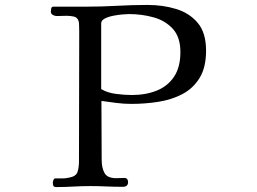

<svg xmlns="http://www.w3.org/2000/svg" viewBox="-20 -755 1040 778"><path d="M711 -544Q711 -605 680 -638.5Q649 -672 601.5 -685Q554 -698 503 -698Q494 -698 476 -696.5Q458 -695 438 -691Q418 -687 404 -679.5Q390 -672 390 -660V-394Q415 -379 450 -374.5Q485 -370 514 -370Q571 -370 615.5 -388Q660 -406 685.5 -444.5Q711 -483 711 -544ZM815 -550Q815 -482 789 -439.5Q763 -397 719.5 -374Q676 -351 622 -342.5Q568 -334 512 -334Q481 -334 451 -338Q421 -342 391 -346Q391 -286 391.5 -226.5Q392 -167 392 -107Q392 -75 403.5 -54Q415 -33 451 -33Q459 -33 467.5 -33.5Q476 -34 484 -34Q492 -34 495.5 -29Q499 -24 499 -17Q499 2 477 2Q444 2 411 0.5Q378 -1 346 -1Q311 -1 277 1Q243 3 208 3Q198 3 196 -2.5Q194 -8 194 -15Q194 -19 196.5 -25.5Q199 -32 204 -32Q218 -32 232 -32Q246 -32 259 -35Q288 -40 294 -58Q300 -76 300 -101Q300 -228 300.5 -355.5Q301 -483 301 -610Q301 -615 301 -627.5Q301 -640 300.5 -652Q300 -664 299 -668Q294 -685 279 -688Q264 -691 250 -691Q240 -691 230 -690.5Q220 -690 210 -690Q202 -690 194 -694.5Q186 -699 186 -708Q186 -713 187.5 -720.5Q189 -728 197 -728H330Q392 -728 454 -731.5Q516 -735 578 -735Q640 -735 694 -718.5Q748 -702 781.5 -662Q815 -622 815 -550Z"/></svg>

Font: Kaisei Decol
Style: Regular
Weight: 400
Designer: Font-Kai, 金井和夫
Foundry: KAZUO KANAI
Version: Version 5.003